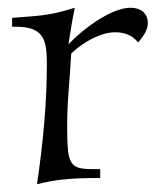

<svg xmlns="http://www.w3.org/2000/svg" viewBox="-20 -458 401 494"><path d="M172.4 -438Q170.4 -428.7 168.2 -416.7Q166 -404.8 163.8 -392.1Q161.6 -379.4 159.7 -366.9Q157.7 -354.5 156.2 -344.2Q181.6 -370.1 205.6 -387.9Q229.5 -405.8 250 -417Q270.5 -428.2 286.9 -433.1Q303.2 -438 314.5 -438Q328.1 -438 336.9 -434.3Q345.7 -430.7 350.8 -425Q356 -419.4 358.2 -412.6Q360.4 -405.8 360.4 -399.9Q360.4 -385.7 352.8 -372.6Q345.2 -359.4 335.4 -349.1Q323.2 -363.3 308.6 -369.1Q293.9 -375 277.3 -375Q263.2 -375 248.3 -370.8Q233.4 -366.7 218.8 -359.4Q204.1 -352.1 189.7 -342Q175.3 -332 163.1 -319.8Q160.2 -270.5 156.5 -223.6Q152.8 -176.8 152.8 -126Q152.8 -92.8 154.8 -72.5Q156.7 -52.2 163.1 -41.3Q169.4 -30.3 181.9 -26.6Q194.3 -22.9 215.8 -22.9H237.8V0H228.5Q182.6 0 146.5 3.4Q110.4 6.8 75.2 16.1Q86.9 -62.5 93.8 -141.4Q100.6 -220.2 100.6 -295.9Q100.6 -319.3 97.9 -336.7Q95.2 -354 86.9 -365.7Q78.6 -377.4 63 -383.3Q47.4 -389.2 22 -389.2H11.2V-412.1Q34.7 -414.1 52.7 -415.3Q70.8 -416.5 88.6 -418.7Q106.4 -420.9 126.2 -425.3Q146 -429.7 172.4 -438Z"/></svg>

Font: Simonetta
Style: Regular
Weight: 400
Designer: Gayaneh Bagdasaryan
Foundry: BrownFox
Version: Version 1.001